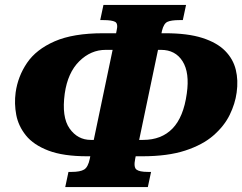

<svg xmlns="http://www.w3.org/2000/svg" viewBox="-20 -744 977 774"><path d="M243 10 256 -51H269Q303 -51 319 -60.5Q335 -70 342 -104L344 -114H332Q235 -114 175 -137Q115 -160 84.5 -198Q54 -236 45.5 -281Q37 -326 43 -371Q52 -436 89 -490.5Q126 -545 200.5 -577.5Q275 -610 396 -610H448L450 -620Q457 -649 444 -656Q431 -663 397 -663H384L397 -724H730L717 -663H704Q670 -663 655 -656Q640 -649 633 -620L631 -610H646Q737 -610 796 -591Q855 -572 887.5 -539Q920 -506 930.5 -463Q941 -420 934 -371Q928 -326 906 -281Q884 -236 840.5 -198Q797 -160 726.5 -137Q656 -114 553 -114H527L525 -104Q518 -70 530 -60.5Q542 -51 576 -51H589L576 10ZM358 -180 434 -543H406Q346 -543 299.5 -497Q253 -451 241 -367Q228 -272 260.5 -226Q293 -180 346 -180ZM541 -180H557Q631 -180 675.5 -226Q720 -272 733 -367Q745 -451 716 -497Q687 -543 629 -543H617Z"/></svg>

Font: Noto Serif Black
Style: Italic
Weight: 900
Italic angle: -12°
Designer: Monotype Design Team
Foundry: Monotype Imaging Inc.
Version: Version 2.013